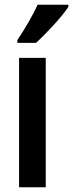

<svg xmlns="http://www.w3.org/2000/svg" viewBox="-20 -786 307 806"><path d="M267 -757V-766H138C117 -721 89 -672 53 -618V-606H131C175 -646 241 -717 267 -757ZM172 0V-543H60V0Z"/></svg>

Font: Noto Sans Myanmar ExtraCondensed SemiBold
Style: Regular
Weight: 600
Width: 2
Designer: Monotype Design Team
Foundry: Monotype Imaging Inc.
Version: Version 2.107